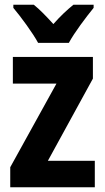

<svg xmlns="http://www.w3.org/2000/svg" viewBox="-20 -786 440 806"><path d="M140 -606H269C292 -649 342 -715 373 -753V-766H288C260 -743 235 -720 204 -685C174 -718 147 -746 122 -766H36V-753C68 -715 118 -647 140 -606ZM378 0V-111H181L370 -456V-547H34V-435H217L23 -84V0Z"/></svg>

Font: Noto Sans Lao Looped Condensed
Style: Bold
Weight: 700
Width: 3
Designer: Mark Frömberg, Ben Mitchell
Foundry: The Fontpad Ltd
Version: Version 1.002